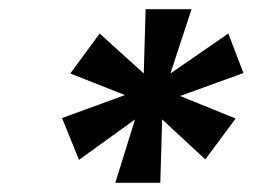

<svg xmlns="http://www.w3.org/2000/svg" viewBox="-20 -758 560 418"><path d="M231 -360 274 -498 152 -410 115 -501 252 -551 133 -598 197 -685 293 -598 297 -738H397L351 -598L477 -685L510 -599L372 -549L493 -500L427 -411L333 -498L329 -360Z"/></svg>

Font: DM Sans 12pt ExtraBold
Style: Italic
Weight: 800
Italic angle: -10°
Version: Version 4.004;gftools[0.9.30]